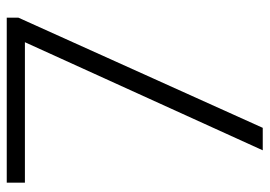

<svg xmlns="http://www.w3.org/2000/svg" viewBox="-132 -648 780 555"><g transform="rotate(-90 257.5 -370.0)"><path d="M101 0 413.5 -687.5H7.5V-740H484.5V-706.5L166 0Z"/></g></svg>

Font: Encode Sans Expanded Light
Style: Regular
Weight: 300
Width: 7
Designer: Multiple Designers
Foundry: Impallari Type
Version: Version 3.000; ttfautohint (v1.8.3) -l 8 -r 50 -G 200 -x 14 